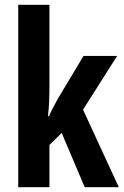

<svg xmlns="http://www.w3.org/2000/svg" viewBox="-20 -780 515 800"><path d="M186 -429V-760H56V0H186V-176L237 -226L333 0H475L326 -323L468 -547H328L222 -370C211 -350 196 -324 184 -296H180C185 -339 186 -383 186 -429Z"/></svg>

Font: Noto Sans Ethiopic ExtraCondensed
Style: Bold
Weight: 700
Width: 2
Designer: Monotype Design Team
Foundry: Monotype Imaging Inc.
Version: Version 2.102